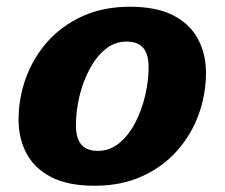

<svg xmlns="http://www.w3.org/2000/svg" viewBox="-20 -552 683 584"><path d="M375.5 -531.5Q456.5 -531.5 507.5 -505Q558.5 -478.5 582.5 -432.8Q606.5 -387 606.5 -331Q606.5 -264.5 584 -203Q561.5 -141.5 518 -92.8Q474.5 -44 411.5 -15.5Q348.5 13 267.5 13Q186.5 13 135.5 -13.5Q84.5 -40 60.5 -85.5Q36.5 -131 36.5 -187.5Q36.5 -254 59 -315.5Q81.5 -377 125 -425.8Q168.5 -474.5 231.5 -503Q294.5 -531.5 375.5 -531.5ZM277.5 -93Q314 -93 342.8 -116.8Q371.5 -140.5 391.2 -178.5Q411 -216.5 421.5 -261Q432 -305.5 432 -347Q432 -388 415.2 -406.8Q398.5 -425.5 365.5 -425.5Q328.5 -425.5 300 -401.8Q271.5 -378 251.5 -339.8Q231.5 -301.5 221.2 -257.2Q211 -213 211 -171.5Q211 -130.5 227.8 -111.8Q244.5 -93 277.5 -93Z"/></svg>

Font: Newsreader Caption
Style: Bold Italic
Weight: 700
Italic angle: -17°
Designer: Hugues Gentile
Foundry: Production Type
Version: Version 1.001